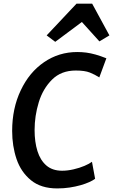

<svg xmlns="http://www.w3.org/2000/svg" viewBox="-20 -1046 632 1074"><path d="M300.5 8Q209 8 153 -38Q97 -84 72.5 -156.5Q48 -229 48 -313.5Q48 -440 96 -540.5Q143.5 -641.5 226.5 -698.2Q309.5 -755 412 -755Q437.5 -755 462.5 -751.8Q487.5 -748.5 514.8 -740.8Q542 -733 575 -720L535.5 -613Q510.5 -629 482.5 -640.2Q454.5 -651.5 403.5 -651.5Q322.5 -651.5 271.5 -601Q220 -550 196.8 -473.8Q173.5 -397.5 173.5 -318.5Q173.5 -252 189.5 -200.8Q205.5 -149.5 239.5 -120.2Q273.5 -91 327.5 -91Q358 -91 391.5 -98.8Q425 -106.5 452.5 -118.2Q480 -130 494.5 -141L512 -46Q500.5 -37 479.5 -27.5Q458.5 -18 430.5 -10Q402.5 -2 369.5 3Q336.5 8 300.5 8ZM289 -812 241 -848 408 -1025.5H495.5L592 -848L536 -814.5L438 -923Z"/></svg>

Font: Merriweather Sans Medium
Style: Italic
Weight: 500
Italic angle: -7.5°
Designer: Eben Sorkin
Foundry: Eben Sorkin
Version: Version 2.001